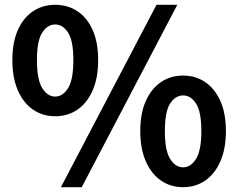

<svg xmlns="http://www.w3.org/2000/svg" viewBox="-20 -774 1003 808"><path d="M212 -284.8Q159.6 -284.8 118.8 -312.8Q78.1 -340.9 55 -393.9Q32 -446.8 32 -520.8Q32 -595.4 55 -647.3Q78.1 -699.3 118.8 -726.5Q159.6 -753.8 212 -753.8Q265.5 -753.8 306.2 -726.5Q347 -699.3 370.1 -647.3Q393.1 -595.4 393.1 -520.8Q393.1 -446.8 370.1 -393.9Q347 -340.9 306.2 -312.8Q265.5 -284.8 212 -284.8ZM212 -367.6Q244.4 -367.6 266.6 -403.4Q288.7 -439.3 288.7 -520.8Q288.7 -602.3 266.6 -636.7Q244.4 -671 212 -671Q179.9 -671 157.6 -636.7Q135.4 -602.3 135.4 -520.8Q135.4 -439.3 157.6 -403.4Q179.9 -367.6 212 -367.6ZM236.3 13.8 638.6 -753.8H726.1L324 13.8ZM750.6 13.8Q698 13.8 657.3 -14.3Q616.7 -42.3 593.5 -95.3Q570.3 -148.2 570.3 -222.2Q570.3 -296.8 593.5 -348.8Q616.7 -400.7 657.3 -428.4Q698 -456 750.6 -456Q803.1 -456 843.7 -428.4Q884.4 -400.7 907.5 -348.8Q930.7 -296.8 930.7 -222.2Q930.7 -148.2 907.5 -95.3Q884.4 -42.3 843.7 -14.3Q803.1 13.8 750.6 13.8ZM750.6 -69.8Q782.6 -69.8 804.9 -105.3Q827.3 -140.7 827.3 -222.2Q827.3 -304.5 804.9 -338.5Q782.6 -372.4 750.6 -372.4Q718.3 -372.4 696 -338.5Q673.8 -304.5 673.8 -222.2Q673.8 -140.7 696 -105.3Q718.3 -69.8 750.6 -69.8Z"/></svg>

Font: Noto Sans SC Thin
Style: Regular
Weight: 100
Designer: Ryoko NISHIZUKA 西塚涼子 (kana, bopomofo & ideographs); Paul D. Hunt (Latin, Greek & Cyrillic); Sandoll Communications 산돌커뮤니
Foundry: Adobe
Version: Version 2.004-H2;hotconv 1.0.118;makeotfexe 2.5.65603